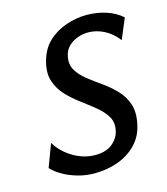

<svg xmlns="http://www.w3.org/2000/svg" viewBox="-104 -751 736 844"><g transform="rotate(-15 264.0 -329.0)"><path d="M222 12Q184 12 147 1.5Q110 -9 80.5 -26Q51 -43 33 -63L72 -167Q89 -138 116.5 -115Q144 -92 177.5 -78.5Q211 -65 247 -65Q297 -65 326 -89.5Q355 -114 361 -148Q368 -183 351.5 -210Q335 -237 305.5 -261Q276 -285 243 -309.5Q210 -334 183 -362.5Q156 -391 143 -429Q130 -467 143 -517Q157 -572 192 -605Q227 -638 274 -654Q321 -670 368 -670Q414 -670 456 -656.5Q498 -643 528 -616L489 -523Q461 -559 426 -576.5Q391 -594 355 -594Q329 -594 305 -585Q281 -576 264 -559Q247 -542 242 -517Q234 -481 249.5 -454Q265 -427 294 -404Q323 -381 356.5 -357.5Q390 -334 417.5 -305.5Q445 -277 458 -238.5Q471 -200 459 -146Q448 -94 413 -58.5Q378 -23 328.5 -5.5Q279 12 222 12Z"/></g></svg>

Font: Ysabeau Infant SemiBold
Style: Italic
Weight: 600
Italic angle: -12°
Designer: Christian Thalmann (Catharsis Fonts)
Version: Version 2.002; featfreeze: ss01,ss02,lnum